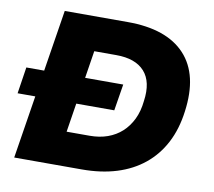

<svg xmlns="http://www.w3.org/2000/svg" viewBox="-78 -795 984 884"><g transform="rotate(10 414.0 -352.5)"><path d="M43 0 155 -705H450Q632 -705 718 -612.5Q804 -520 780 -345Q769 -261 735.5 -197Q702 -133 648 -89Q594 -45 521.5 -22.5Q449 0 359 0ZM260 -159H367Q414 -159 451.5 -172.5Q489 -186 517 -211.5Q545 -237 563 -274Q581 -311 586 -360Q599 -451 556.5 -498.5Q514 -546 424 -546H321ZM7 -294 26 -418H479L459 -294Z"/></g></svg>

Font: Nunito Sans 7pt Black
Style: Italic
Weight: 900
Italic angle: -9°
Version: Version 3.101;gftools[0.9.27]